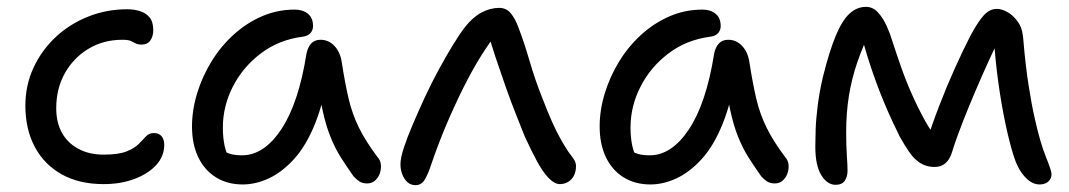

<svg xmlns="http://www.w3.org/2000/svg" viewBox="-20 -528 3117 560"><path d="M282 9Q211 9 160 -19.5Q109 -48 81.5 -99.5Q54 -151 54 -220Q54 -279 77.5 -330Q101 -381 142 -419.5Q183 -458 237 -479.5Q291 -501 351 -501Q371 -501 388.5 -495.5Q406 -490 416.5 -477Q427 -464 427 -440Q427 -422 418.5 -410Q410 -398 393 -398Q382 -398 375.5 -401.5Q369 -405 361.5 -408.5Q354 -412 337 -412Q282 -412 238.5 -386Q195 -360 169.5 -315Q144 -270 144 -212Q144 -171 160.5 -141Q177 -111 208.5 -94Q240 -77 282 -77Q326 -77 349.5 -86.5Q373 -96 385 -108.5Q397 -121 406 -130.5Q415 -140 429 -140Q443 -140 451 -131Q459 -122 459 -106Q459 -72 435.5 -46.5Q412 -21 372 -6Q332 9 282 9Z M688 10Q643 10 609.5 -11Q576 -32 558 -70Q540 -108 540 -159Q540 -207 555 -256Q570 -305 597 -349Q624 -393 661.5 -427Q699 -461 744 -480.5Q789 -500 840 -500Q863 -500 878 -488Q893 -476 893 -452Q893 -440 885.5 -431.5Q878 -423 863 -421Q793 -412 740.5 -372Q688 -332 659 -275Q630 -218 630 -156Q630 -127 635 -103.5Q640 -80 657 -43L605 -112Q628 -89 643.5 -82Q659 -75 686 -75Q750 -75 800.5 -151Q851 -227 874 -372Q878 -391 888 -401.5Q898 -412 915 -412Q939 -412 956 -393.5Q973 -375 977 -345Q986 -287 996.5 -241.5Q1007 -196 1027 -155.5Q1047 -115 1081 -70Q1090 -60 1091 -47Q1092 -34 1087.5 -21.5Q1083 -9 1073.5 -1Q1064 7 1051 7Q1037 7 1028 1Q1019 -5 1011 -14Q992 -41 975 -67.5Q958 -94 944 -128.5Q930 -163 920 -210.5Q910 -258 906 -323L939 -324Q925 -232 899 -167.5Q873 -103 838 -64.5Q803 -26 764.5 -8Q726 10 688 10Z M1192 12Q1178 12 1168.5 3.5Q1159 -5 1153.5 -19Q1148 -33 1148 -49Q1148 -67 1158 -97.5Q1168 -128 1184.5 -166.5Q1201 -205 1219 -244Q1238 -285 1260 -325.5Q1282 -366 1302 -398.5Q1322 -431 1337 -450Q1359 -478 1384.5 -491.5Q1410 -505 1436 -505Q1457 -505 1470 -489Q1483 -473 1492 -448Q1508 -407 1524.5 -350.5Q1541 -294 1561 -244Q1577 -202 1590.5 -172Q1604 -142 1616 -121Q1628 -100 1638 -85Q1648 -72 1654 -63Q1660 -54 1660 -43Q1660 -28 1654 -16Q1648 -4 1637 2.5Q1626 9 1613 9Q1597 9 1579.5 -9.5Q1562 -28 1545 -60Q1528 -92 1511 -129Q1502 -152 1486.5 -190.5Q1471 -229 1455 -274.5Q1439 -320 1425 -362Q1411 -404 1404 -432H1431Q1408 -405 1382.5 -364Q1357 -323 1331.5 -272Q1306 -221 1282 -164.5Q1258 -108 1238 -49Q1230 -24 1220 -6Q1210 12 1192 12Z M1877 10Q1832 10 1798.5 -11Q1765 -32 1747 -70Q1729 -108 1729 -159Q1729 -207 1744 -256Q1759 -305 1786 -349Q1813 -393 1850.5 -427Q1888 -461 1933 -480.5Q1978 -500 2029 -500Q2052 -500 2067 -488Q2082 -476 2082 -452Q2082 -440 2074.5 -431.5Q2067 -423 2052 -421Q1982 -412 1929.5 -372Q1877 -332 1848 -275Q1819 -218 1819 -156Q1819 -127 1824 -103.5Q1829 -80 1846 -43L1794 -112Q1817 -89 1832.5 -82Q1848 -75 1875 -75Q1939 -75 1989.5 -151Q2040 -227 2063 -372Q2067 -391 2077 -401.5Q2087 -412 2104 -412Q2128 -412 2145 -393.5Q2162 -375 2166 -345Q2175 -287 2185.5 -241.5Q2196 -196 2216 -155.5Q2236 -115 2270 -70Q2279 -60 2280 -47Q2281 -34 2276.5 -21.5Q2272 -9 2262.5 -1Q2253 7 2240 7Q2226 7 2217 1Q2208 -5 2200 -14Q2181 -41 2164 -67.5Q2147 -94 2133 -128.5Q2119 -163 2109 -210.5Q2099 -258 2095 -323L2128 -324Q2114 -232 2088 -167.5Q2062 -103 2027 -64.5Q1992 -26 1953.5 -8Q1915 10 1877 10Z M2417 11Q2393 11 2375.5 -17Q2358 -45 2358 -101Q2358 -119 2359 -150Q2360 -181 2365 -220.5Q2370 -260 2380 -303Q2399 -379 2417.5 -423.5Q2436 -468 2457.5 -488Q2479 -508 2506 -508Q2526 -508 2541 -491.5Q2556 -475 2566.5 -451.5Q2577 -428 2583 -407Q2594 -373 2608 -333Q2622 -293 2640 -252.5Q2658 -212 2678 -176Q2698 -140 2719 -115L2680 -107Q2698 -164 2720 -221Q2742 -278 2765.5 -330Q2789 -382 2810 -423Q2833 -466 2850 -484Q2867 -502 2887 -502Q2899 -502 2911 -496.5Q2923 -491 2931 -484Q2944 -473 2953.5 -457Q2963 -441 2965 -409Q2971 -337 2980 -279.5Q2989 -222 2998 -183Q3014 -111 3030.5 -70.5Q3047 -30 3047 -20Q3047 -7 3037.5 1.5Q3028 10 3012 10Q2989 10 2968.5 -13Q2948 -36 2937 -72Q2925 -109 2913 -165Q2901 -221 2891.5 -289.5Q2882 -358 2878 -431L2906 -438Q2888 -403 2867.5 -358.5Q2847 -314 2826.5 -266Q2806 -218 2787.5 -171Q2769 -124 2756 -82Q2750 -63 2737.5 -52Q2725 -41 2706 -41Q2682 -41 2664 -52.5Q2646 -64 2632 -84.5Q2618 -105 2604 -130Q2597 -144 2585 -169.5Q2573 -195 2559.5 -227Q2546 -259 2533 -295Q2520 -331 2509 -366.5Q2498 -402 2491 -433L2520 -441Q2496 -392 2480 -345Q2464 -298 2456 -248.5Q2448 -199 2448 -142Q2448 -103 2450 -74Q2452 -45 2452 -30Q2452 -13 2444 -1Q2436 11 2417 11Z"/></svg>

Font: Shantell Sans Light
Style: Regular
Weight: 400
Version: Version 1.011;[c5ecc13dd]